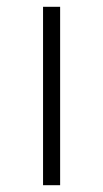

<svg xmlns="http://www.w3.org/2000/svg" viewBox="-20 -542 301 562"><path d="M156 0C156 0 106 0 106 0C106 0 106 -522 106 -522C106 -522 156 -522 156 -522C156 -522 156 0 156 0Z"/></svg>

Font: TamingNoise
Style: Regular
Weight: 500
Designer: Julieta Ulanovsky
Foundry: Julieta Ulanovsky
Version: ""